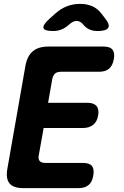

<svg xmlns="http://www.w3.org/2000/svg" viewBox="-20 -970 640 990"><path d="M228 -440H431Q463 -440 477.5 -423.5Q492 -407 486 -375Q481 -343 460.5 -326.5Q440 -310 408 -310H205L180 -170Q176 -150 184.5 -140Q193 -130 213 -130H408Q441 -130 454 -114Q467 -98 461 -65Q456 -32 437 -16Q418 0 385 0H100Q49 0 29 -24.5Q9 -49 18 -100L111 -630Q120 -681 149 -705.5Q178 -730 229 -730H514Q547 -730 560 -714Q573 -698 567 -665Q561 -632 542.5 -616Q524 -600 491 -600H296Q274 -600 263.5 -590.5Q253 -581 249 -560ZM254 -810Q208 -810 204 -826Q200 -842 237 -875L265 -900Q294 -926 326 -938Q358 -950 393 -950Q428 -950 455.5 -938Q483 -926 503 -900L522 -875Q548 -843 538 -826.5Q528 -810 483 -810Q460 -810 442.5 -817.5Q425 -825 411 -841L408 -845Q393 -862 375 -862Q357 -862 337 -844L336 -843Q317 -826 297 -818Q277 -810 254 -810Z"/></svg>

Font: Maple Mono NL ExtraBold
Style: Italic
Weight: 800
Italic angle: -10°
Monospace: yes
Designer: subframe7536
Version: Version 7.000